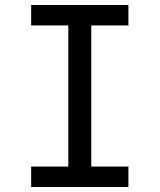

<svg xmlns="http://www.w3.org/2000/svg" viewBox="-20 -750 640 770"><path d="M105 0V-82H254V-648H105V-730H495V-648H346V-82H495V0Z"/></svg>

Font: JetBrains Mono NL
Style: Regular
Weight: 400
Monospace: yes
Designer: Philipp Nurullin, Konstantin Bulenkov
Foundry: JetBrains
Version: Version 2.305; ttfautohint (v1.8.4.7-5d5b)